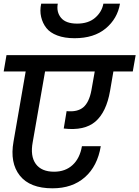

<svg xmlns="http://www.w3.org/2000/svg" viewBox="-20 -1039 755 1040"><path d="M383.8 -832Q329.6 -832 290.3 -846.9Q251 -861.8 231 -887.5Q210.9 -913.1 202.9 -947Q194.8 -981 203.1 -1019H293Q284.7 -974.1 310.5 -942.6Q336.4 -911.1 397.9 -911.1Q458.5 -911.1 495.1 -942.6Q531.7 -974.1 540 -1019H629.9Q616.2 -938 552.7 -885Q489.3 -832 383.8 -832ZM0 -651.9 15.1 -740.2H714.8L699.2 -651.9H594.2L576.2 -546.9Q556.2 -431.6 496.8 -380.6Q437.5 -329.6 325.2 -342.8L340.8 -437Q399.9 -431.2 431.4 -458Q462.9 -484.9 475.1 -549.8L493.2 -651.9H224.1L157.2 -269Q143.1 -193.4 173.8 -151.1Q204.6 -108.9 272.9 -108.9Q334 -108.9 373.3 -145.3Q412.6 -181.6 423.8 -247.1H525.9Q507.8 -138.7 439.7 -78.9Q371.6 -19 264.2 -19Q142.1 -19 87.4 -87.9Q32.7 -156.7 53.2 -272L119.1 -651.9Z"/></svg>

Font: Poppins Medium
Style: Italic
Weight: 500
Italic angle: -10°
Designer: Ninad Kale (Devanagari), Jonny Pinhorn (Latin)
Foundry: Indian Type Foundry
Version: Version 3.200;PS 1.000;hotconv 16.6.54;makeotf.lib2.5.65590